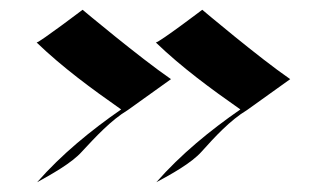

<svg xmlns="http://www.w3.org/2000/svg" viewBox="-20 -432 644 393"><path d="M574 -270C510 -314 394 -412 394 -412C394 -412 307 -346 299 -345C352 -294 412 -250 472 -208C410 -165 350 -116 300 -59C328 -74 372 -98 393 -122C419 -151 451 -186 486 -207C486 -207 545 -249 574 -270ZM330 -270C266 -314 149 -412 149 -412C149 -412 62 -346 55 -345C108 -294 168 -250 228 -208C166 -165 106 -116 56 -59C83 -74 127 -98 148 -122C175 -151 207 -186 242 -207C242 -207 301 -249 330 -270Z"/></svg>

Font: Fondamento
Style: Regular
Weight: 400
Designer: Astigmatic (AOETI)
Foundry: Astigmatic (AOETI)
Version: Version 1.001